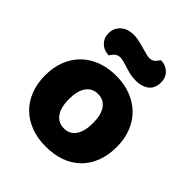

<svg xmlns="http://www.w3.org/2000/svg" viewBox="-203 -849 992 992"><g transform="rotate(45 293.0 -352.5)"><path d="M555 -243Q555 -181 536 -132.5Q517 -84 482.5 -51Q448 -18 400 -1Q352 16 293 16Q234 16 186 -2Q138 -20 103.5 -53.5Q69 -87 50 -135Q31 -183 31 -243Q31 -302 50 -350Q69 -398 103.5 -431.5Q138 -465 186 -483Q234 -501 293 -501Q352 -501 400 -482.5Q448 -464 482.5 -430.5Q517 -397 536 -349Q555 -301 555 -243ZM205 -243Q205 -182 228.5 -149.5Q252 -117 294 -117Q336 -117 358.5 -150Q381 -183 381 -243Q381 -303 358 -335.5Q335 -368 293 -368Q251 -368 228 -335.5Q205 -303 205 -243ZM298 -697Q316 -692 328 -689Q340 -686 348 -686Q370 -686 382 -699Q394 -712 399 -721Q434 -721 457.5 -698.5Q481 -676 481 -641Q481 -596 453 -575Q425 -554 383 -554Q369 -554 355 -555.5Q341 -557 324 -562L284 -574Q270 -578 260.5 -580.5Q251 -583 242 -583Q220 -583 208.5 -570.5Q197 -558 191 -548Q156 -548 132.5 -570.5Q109 -593 109 -628Q109 -650 117.5 -666.5Q126 -683 140 -694Q154 -705 171.5 -710Q189 -715 207 -715Q220 -715 238.5 -712Q257 -709 298 -697Z"/></g></svg>

Font: Baloo Paaji
Style: Regular
Weight: 400
Designer: Shuchita Grover and Ek Type
Foundry: Ek Type
Version: Version 1.007;PS 1.000;hotconv 1.0.88;makeotf.lib2.5.647800